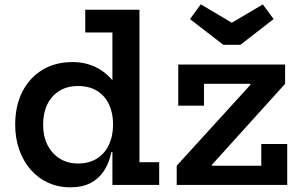

<svg xmlns="http://www.w3.org/2000/svg" viewBox="-20 -834 1356 866"><path d="M1064.5 -632H987L837 -748L885.5 -814.5L1025.5 -731.5L1165.5 -814L1214 -748ZM487 0V-198L490 -242V-313L487 -402V-687.5H364.5V-790H609V-102.5H698V0ZM307.5 -554Q369 -554 419 -527.5Q469 -501 504.8 -449Q540.5 -397 558 -321L490 -273Q490 -324 471.5 -363.2Q453 -402.5 417.8 -424.2Q382.5 -446 332 -446Q283 -446 247.5 -424Q212 -402 193.2 -362.8Q174.5 -323.5 174.5 -271.5Q174.5 -219.5 194.2 -180.2Q214 -141 249.5 -118.8Q285 -96.5 332 -96.5Q381.5 -96.5 417 -118.8Q452.5 -141 471.2 -180.8Q490 -220.5 490 -273L505.5 -148.5H482.5Q472.5 -99.5 449.2 -63.8Q426 -28 388.5 -8.5Q351 11 298 11Q242.5 11 196.5 -10.2Q150.5 -31.5 117.5 -69.8Q84.5 -108 66.5 -159.5Q48.5 -211 48.5 -271.5Q48.5 -356 80.5 -419.5Q112.5 -483 170.5 -518.5Q228.5 -554 307.5 -554ZM777 -86.5 1109.5 -451.5V-481L1266 -456L936 -91V-58.5ZM1266 -543V-456H900V-357.5H784V-543ZM1158.5 -184.5H1275.5V0H777V-86.5H1158.5Z"/></svg>

Font: Hepta Slab ExtraLight SemiBold
Style: Regular
Weight: 600
Version: Version 1.102